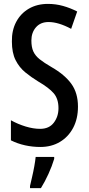

<svg xmlns="http://www.w3.org/2000/svg" viewBox="-20 -744 456 985"><path d="M380 -197Q380 -135 355.5 -88.5Q331 -42 287.5 -16Q244 10 187 10Q147 10 108.5 1.5Q70 -7 36 -24V-127Q72 -107 111.5 -95Q151 -83 186 -83Q232 -83 256 -114.5Q280 -146 280 -189Q280 -237 255.5 -265.5Q231 -294 176 -326Q140 -348 109.5 -373Q79 -398 60 -435.5Q41 -473 41 -531Q40 -588 63 -631.5Q86 -675 128 -699.5Q170 -724 226 -724Q266 -724 303.5 -713.5Q341 -703 376 -685L345 -596Q280 -631 229 -631Q188 -631 164.5 -604Q141 -577 141 -536Q141 -502 151 -480Q161 -458 183.5 -440Q206 -422 244 -400Q312 -361 346 -314Q380 -267 380 -197ZM258 71Q247 108 228.5 148.5Q210 189 190 221H134V210Q138 192 144.5 164.5Q151 137 156 109Q161 81 163 61H258Z"/></svg>

Font: Noto Sans Sinhala ExtraCondensed Medium
Style: Regular
Weight: 500
Width: 2
Designer: Jelle Bosma - Monotype Design Team
Foundry: Monotype Imaging Inc.
Version: Version 2.006; ttfautohint (v1.8.4.7-5d5b)